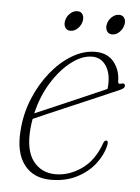

<svg xmlns="http://www.w3.org/2000/svg" viewBox="-47 -618 483 663"><g transform="rotate(5 195.0 -286.0)"><path d="M338 -129.5Q330.5 -94.5 306.2 -63.2Q282 -32 243.2 -12.2Q204.5 7.5 154 7.5Q93 7.5 61 -34.5Q29 -76.5 35 -153Q39 -211 60.5 -263.5Q82 -316 115.2 -357.2Q148.5 -398.5 188.2 -422.2Q228 -446 269 -446Q311 -446 333.5 -418Q356 -390 356 -350.5Q356 -340.5 367.5 -344.5Q379.5 -348.5 380.5 -338.5Q382 -330.5 367 -323.5Q343 -313 301.8 -295.2Q260.5 -277.5 214.8 -257.8Q169 -238 130.2 -221.5Q91.5 -205 73 -196.5Q70 -180 68.5 -163Q62 -87.5 90.5 -50.2Q119 -13 168.5 -13Q214.5 -13 257.8 -42.8Q301 -72.5 323 -134Q326.5 -144 332.5 -144Q341 -144 338 -129.5ZM259.5 -428.5Q224.5 -428.5 187.8 -400.5Q151 -372.5 121 -324.5Q91 -276.5 77 -216Q95.5 -224 126.2 -237.2Q157 -250.5 192.8 -266Q228.5 -281.5 262.5 -296.2Q296.5 -311 321.5 -322Q323 -330 323 -345Q323 -381.5 305.8 -405Q288.5 -428.5 259.5 -428.5ZM176.5 -511Q163 -511 157.5 -521.5Q152 -532 155.5 -546Q159 -560 170.2 -570.2Q181.5 -580.5 195 -580.5Q208 -580.5 213.5 -570.2Q219 -560 215.5 -546Q212 -532 201 -521.5Q190 -511 176.5 -511ZM321 -511Q308 -511 302.2 -521.5Q296.5 -532 300 -546Q303.5 -560 314.8 -570.2Q326 -580.5 339.5 -580.5Q352.5 -580.5 358.2 -570.2Q364 -560 360 -546Q356.5 -532 345.5 -521.5Q334.5 -511 321 -511Z"/></g></svg>

Font: Fraunces 72pt Soft Thin
Style: Italic
Weight: 100
Italic angle: -16°
Version: Version 1.000;[0bf87f6ff]